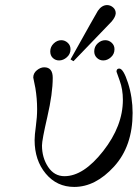

<svg xmlns="http://www.w3.org/2000/svg" viewBox="-20 -719 540 750"><path d="M109.9 -416Q109.9 -433.1 124 -444.6Q138.2 -456.1 152.8 -456.1Q186 -456.1 186 -415Q186 -354 165 -262.9Q144 -171.9 144 -150.9Q144 -103 168 -66.9Q191.9 -30.8 231.9 -30.8Q306.2 -30.8 383.1 -128.9Q460 -227.1 460 -329.1Q460 -370.1 447.5 -404.1Q435.1 -438 435.1 -439Q435.1 -451.2 445.8 -451.2Q461.9 -451.2 480 -395Q498 -338.9 498 -277.8Q498 -147.9 425.5 -68.4Q353 11.2 270 11.2Q202.1 11.2 158.7 -40.8Q115.2 -92.8 115.2 -171.9Q115.2 -190.9 120.1 -226.1Q125 -261.2 125 -293Q125 -334 118.2 -375ZM176.3 -518.1Q176.3 -536.1 189.7 -549.1Q203.1 -562 219.2 -562Q233.4 -562 244.4 -552Q255.4 -542 255.4 -526.9Q255.4 -507.8 241.2 -495.4Q227.1 -482.9 210.9 -482.9Q196.8 -482.9 186.5 -492.4Q176.3 -502 176.3 -518.1ZM255.4 -486.8Q353.5 -662.6 362.3 -676.8Q377.4 -698.7 397.9 -699.2Q411.1 -699.2 421.6 -690.2Q432.1 -681.2 432.1 -667Q431.2 -652.8 416 -634.8Q407.2 -626 267.1 -480ZM348.1 -518.1Q348.1 -537.1 361.6 -549.6Q375 -562 391.1 -562Q405.3 -562 416.3 -552Q427.2 -542 427.2 -526.9Q427.2 -507.8 413.3 -495.4Q399.4 -482.9 383.3 -482.9Q369.1 -482.9 358.6 -492.9Q348.1 -502.9 348.1 -518.1Z"/></svg>

Font: CMU Serif Extra
Style: RomanSlanted
Weight: 500
Italic angle: -9.46001°
Version: Version 0.7.0